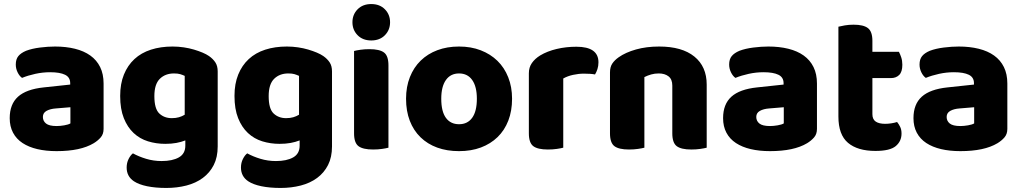

<svg xmlns="http://www.w3.org/2000/svg" viewBox="-20 -731 5051 949"><path d="M260 -108Q277 -108 297.5 -111.5Q318 -115 328 -121V-201L256 -195Q228 -193 210 -183Q192 -173 192 -153Q192 -133 207.5 -120.5Q223 -108 260 -108ZM252 -501Q306 -501 350.5 -490Q395 -479 426.5 -456.5Q458 -434 475 -399.5Q492 -365 492 -318V-94Q492 -68 477.5 -51.5Q463 -35 443 -23Q378 16 260 16Q207 16 164.5 6Q122 -4 91.5 -24Q61 -44 44.5 -75Q28 -106 28 -147Q28 -216 69 -253Q110 -290 196 -299L327 -313V-320Q327 -349 301.5 -361.5Q276 -374 228 -374Q191 -374 154.5 -366Q118 -358 89 -346Q76 -355 67 -373.5Q58 -392 58 -412Q58 -438 70.5 -453.5Q83 -469 109 -480Q138 -491 177.5 -496Q217 -501 252 -501Z M896 -37Q876 -29 851.5 -24.5Q827 -20 797 -20Q752 -20 711.5 -32.5Q671 -45 640.5 -73.5Q610 -102 592 -147Q574 -192 574 -257Q574 -317 592.5 -362.5Q611 -408 644.5 -439Q678 -470 726 -485.5Q774 -501 833 -501Q861 -501 888 -497Q915 -493 938.5 -486Q962 -479 981 -471Q1000 -463 1013 -454Q1033 -440 1044.5 -422.5Q1056 -405 1056 -378V-7Q1056 46 1036.5 84.5Q1017 123 982.5 148.5Q948 174 901.5 186Q855 198 802 198Q748 198 707 189.5Q666 181 642 165Q606 141 606 97Q606 74 615.5 55Q625 36 637 27Q666 43 702.5 54Q739 65 779 65Q832 65 864 47Q896 29 896 -11ZM829 -147Q849 -147 864.5 -151.5Q880 -156 893 -164V-356Q882 -361 870.5 -364.5Q859 -368 840 -368Q797 -368 770 -341.5Q743 -315 743 -256Q743 -193 767.5 -170Q792 -147 829 -147Z M1461 -37Q1441 -29 1416.5 -24.5Q1392 -20 1362 -20Q1317 -20 1276.5 -32.5Q1236 -45 1205.5 -73.5Q1175 -102 1157 -147Q1139 -192 1139 -257Q1139 -317 1157.5 -362.5Q1176 -408 1209.5 -439Q1243 -470 1291 -485.5Q1339 -501 1398 -501Q1426 -501 1453 -497Q1480 -493 1503.5 -486Q1527 -479 1546 -471Q1565 -463 1578 -454Q1598 -440 1609.5 -422.5Q1621 -405 1621 -378V-7Q1621 46 1601.5 84.5Q1582 123 1547.5 148.5Q1513 174 1466.5 186Q1420 198 1367 198Q1313 198 1272 189.5Q1231 181 1207 165Q1171 141 1171 97Q1171 74 1180.5 55Q1190 36 1202 27Q1231 43 1267.5 54Q1304 65 1344 65Q1397 65 1429 47Q1461 29 1461 -11ZM1394 -147Q1414 -147 1429.5 -151.5Q1445 -156 1458 -164V-356Q1447 -361 1435.5 -364.5Q1424 -368 1405 -368Q1362 -368 1335 -341.5Q1308 -315 1308 -256Q1308 -193 1332.5 -170Q1357 -147 1394 -147Z M1730 -479Q1741 -482 1761.5 -485Q1782 -488 1806 -488Q1856 -488 1878 -471.5Q1900 -455 1900 -408V-1Q1889 2 1868.5 5Q1848 8 1824 8Q1774 8 1752 -8.5Q1730 -25 1730 -72ZM1722 -621Q1722 -659 1747.5 -685Q1773 -711 1815 -711Q1857 -711 1882.5 -685Q1908 -659 1908 -621Q1908 -583 1882.5 -557Q1857 -531 1815 -531Q1773 -531 1747.5 -557Q1722 -583 1722 -621Z M2511 -243Q2511 -183 2492.5 -135Q2474 -87 2439.5 -53.5Q2405 -20 2357 -2Q2309 16 2249 16Q2189 16 2141 -1.5Q2093 -19 2058.5 -52.5Q2024 -86 2005.5 -134Q1987 -182 1987 -243Q1987 -302 2006 -350Q2025 -398 2059.5 -431.5Q2094 -465 2142 -483Q2190 -501 2249 -501Q2308 -501 2356 -482.5Q2404 -464 2438.5 -430.5Q2473 -397 2492 -349Q2511 -301 2511 -243ZM2249 -368Q2207 -368 2184 -335.5Q2161 -303 2161 -243Q2161 -180 2184 -148.5Q2207 -117 2249 -117Q2291 -117 2314 -149Q2337 -181 2337 -243Q2337 -303 2314 -335.5Q2291 -368 2249 -368Z M2764 -1Q2753 2 2732.5 5Q2712 8 2688 8Q2638 8 2616 -8.5Q2594 -25 2594 -72V-369Q2594 -398 2609 -419.5Q2624 -441 2650 -457Q2685 -478 2731.5 -489Q2778 -500 2829 -500Q2938 -500 2938 -423Q2938 -405 2933 -389.5Q2928 -374 2921 -363Q2902 -367 2866 -367Q2840 -367 2812.5 -361Q2785 -355 2764 -343Z M3473 -1Q3462 2 3441.5 5Q3421 8 3397 8Q3347 8 3325 -8.5Q3303 -25 3303 -72V-308Q3303 -339 3284.5 -353.5Q3266 -368 3236 -368Q3216 -368 3198.5 -363Q3181 -358 3165 -350V-1Q3154 2 3133.5 5Q3113 8 3089 8Q3039 8 3017 -8.5Q2995 -25 2995 -72V-373Q2995 -400 3006.5 -417Q3018 -434 3038 -448Q3072 -472 3123.5 -486.5Q3175 -501 3238 -501Q3351 -501 3412 -451.5Q3473 -402 3473 -313Z M3786 -108Q3803 -108 3823.5 -111.5Q3844 -115 3854 -121V-201L3782 -195Q3754 -193 3736 -183Q3718 -173 3718 -153Q3718 -133 3733.5 -120.5Q3749 -108 3786 -108ZM3778 -501Q3832 -501 3876.5 -490Q3921 -479 3952.5 -456.5Q3984 -434 4001 -399.5Q4018 -365 4018 -318V-94Q4018 -68 4003.5 -51.5Q3989 -35 3969 -23Q3904 16 3786 16Q3733 16 3690.5 6Q3648 -4 3617.5 -24Q3587 -44 3570.5 -75Q3554 -106 3554 -147Q3554 -216 3595 -253Q3636 -290 3722 -299L3853 -313V-320Q3853 -349 3827.5 -361.5Q3802 -374 3754 -374Q3717 -374 3680.5 -366Q3644 -358 3615 -346Q3602 -355 3593 -373.5Q3584 -392 3584 -412Q3584 -438 3596.5 -453.5Q3609 -469 3635 -480Q3664 -491 3703.5 -496Q3743 -501 3778 -501Z M4307 15Q4219 15 4171.5 -25Q4124 -65 4124 -155V-599Q4135 -602 4155.5 -605.5Q4176 -609 4199 -609Q4248 -609 4270 -592Q4292 -575 4292 -529V-475H4423Q4429 -464 4434.5 -447.5Q4440 -431 4440 -411Q4440 -376 4424.5 -360.5Q4409 -345 4383 -345H4292V-167Q4292 -141 4308.5 -130Q4325 -119 4355 -119Q4370 -119 4386 -121.5Q4402 -124 4414 -128Q4423 -117 4429.5 -103.5Q4436 -90 4436 -71Q4436 -33 4407.5 -9Q4379 15 4307 15Z M4727 -108Q4744 -108 4764.5 -111.5Q4785 -115 4795 -121V-201L4723 -195Q4695 -193 4677 -183Q4659 -173 4659 -153Q4659 -133 4674.5 -120.5Q4690 -108 4727 -108ZM4719 -501Q4773 -501 4817.5 -490Q4862 -479 4893.5 -456.5Q4925 -434 4942 -399.5Q4959 -365 4959 -318V-94Q4959 -68 4944.5 -51.5Q4930 -35 4910 -23Q4845 16 4727 16Q4674 16 4631.5 6Q4589 -4 4558.5 -24Q4528 -44 4511.5 -75Q4495 -106 4495 -147Q4495 -216 4536 -253Q4577 -290 4663 -299L4794 -313V-320Q4794 -349 4768.5 -361.5Q4743 -374 4695 -374Q4658 -374 4621.5 -366Q4585 -358 4556 -346Q4543 -355 4534 -373.5Q4525 -392 4525 -412Q4525 -438 4537.5 -453.5Q4550 -469 4576 -480Q4605 -491 4644.5 -496Q4684 -501 4719 -501Z"/></svg>

Font: Baloo 2 ExtraBold
Style: Regular
Weight: 800
Designer: Sarang Kulkarni and Ek Type
Foundry: Ek Type
Version: Version 1.640;hotconv 1.0.111;makeotfexe 2.5.65597; ttfautoh